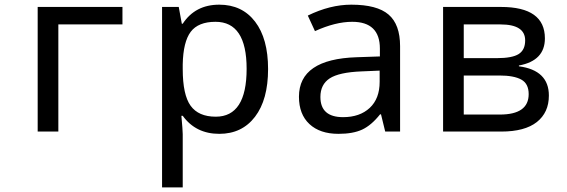

<svg xmlns="http://www.w3.org/2000/svg" viewBox="-20 -566 2440 826"><path d="M506.8 -460.9H231V0H142.1V-536.1H506.8Z M766.1 -67.9H760.3Q766.1 -4.9 766.1 11.2V240.2H677.2V-536.1H749L762.2 -463.9H766.1Q819.8 -545.9 923.3 -545.9Q1021.5 -545.9 1077.4 -472.9Q1133.3 -399.9 1133.3 -269Q1133.3 -137.2 1077.1 -63.7Q1021 9.8 923.3 9.8Q822.3 9.8 766.1 -67.9ZM766.1 -289.1V-269Q766.1 -158.2 800 -111.1Q834 -64 908.2 -64Q1041 -64 1041 -270Q1041 -472.2 907.2 -472.2Q833 -472.2 800.5 -429.2Q768.1 -386.2 766.1 -289.1Z M1637.2 0 1619.1 -74.2H1615.2Q1577.6 -26.9 1538.1 -8.5Q1498.5 9.8 1436 9.8Q1356.4 9.8 1311.3 -32.2Q1266.1 -74.2 1266.1 -149.9Q1266.1 -312 1515.1 -319.8L1614.3 -323.2V-356.9Q1614.3 -472.2 1495.1 -472.2Q1423.3 -472.2 1335 -432.1L1304.2 -499Q1399.9 -545.9 1491.2 -545.9Q1602.1 -545.9 1651.6 -503.4Q1701.2 -460.9 1701.2 -367.2V0ZM1613.3 -262.2 1534.2 -258.8Q1438.5 -254.9 1398.4 -228.8Q1358.4 -202.6 1358.4 -148.9Q1358.4 -62 1456.1 -62Q1527.8 -62 1570.6 -101.8Q1613.3 -141.6 1613.3 -213.9Z M2212.4 -284.2V-280.8Q2341.3 -263.7 2341.3 -154.8Q2341.3 -82 2289.6 -41Q2237.8 0 2136.2 0H1886.2V-536.1H2135.3Q2324.2 -536.1 2324.2 -400.9Q2324.2 -304.7 2212.4 -284.2ZM1975.1 -460.9V-315.9H2118.2Q2183.6 -315.9 2211.4 -333.5Q2239.3 -351.1 2239.3 -392.1Q2239.3 -460.9 2133.3 -460.9ZM1975.1 -241.2V-73.2H2130.4Q2254.4 -73.2 2254.4 -161.1Q2254.4 -206.1 2222.7 -223.6Q2190.9 -241.2 2128.4 -241.2Z"/></svg>

Font: Droid Sans Mono
Style: Regular
Weight: 400
Monospace: yes
Foundry: Ascender Corporation
Version: Version 1.00 build 112